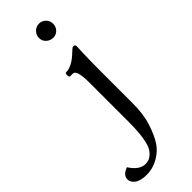

<svg xmlns="http://www.w3.org/2000/svg" viewBox="-406 -716 1020 1020"><g transform="rotate(-45 104.0 -205.5)"><path d="M215 -297V-42Q215 42 195 102.5Q175 163 151.5 198.5Q128 234 87 257.5Q46 281 0 281Q-46 281 -68.5 264.5Q-91 248 -91 226Q-91 193 -47 178Q-10 236 36 236Q62 236 81 219.5Q100 203 109 181.5Q118 160 123 126Q130 77 130 15V-280Q130 -377 102 -377H82Q74 -377 74 -392Q74 -407 80 -407Q126 -407 180 -460Q199 -478 204 -478Q219 -478 219 -466Q219 -458 217 -412.5Q215 -367 215 -297ZM215 -638.5Q215 -616 200 -600.5Q185 -585 163 -585Q141 -585 124.5 -600Q108 -615 108 -637.5Q108 -660 124 -676Q140 -692 162 -692Q184 -692 199.5 -676.5Q215 -661 215 -638.5Z"/></g></svg>

Font: Sedan
Style: Regular
Weight: 400
Designer: Sebastian Salazar
Foundry: Sebastian Salazar
Version: Version 1.001